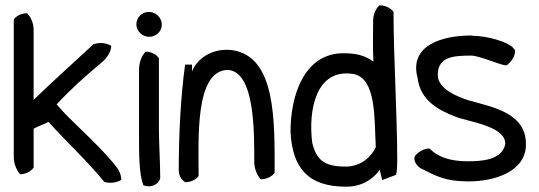

<svg xmlns="http://www.w3.org/2000/svg" viewBox="-20 -655 2035 725"><path d="M32 -63C32 -36 43 -11 56 3C78 3 98 -9 107 -22V-169C124 -179 146 -185 163 -195C229 -121 311 -46 374 32C398 39 422 34 438 24C438 0 425 -20 406 -42C329 -132 244 -200 194 -261C247 -318 297 -363 365 -420C384 -436 400 -460 400 -482C381 -493 357 -496 333 -488C260 -420 180 -349 107 -278V-542C107 -568 96 -592 82 -605C60 -605 40 -594 32 -581Z M495 -563C495 -538 517 -516 543 -516C570 -516 591 -537 591 -562C591 -588 569 -610 542 -610C516 -610 495 -589 495 -563ZM505 -130C505 -75 505 2 521 44C549 57 580 41 585 18C585 -41 580 -116 580 -172V-435C572 -448 551 -460 530 -460C516 -446 505 -420 505 -393Z M655 -12C655 8 666 26 680 33C702 33 722 22 730 9C730 -131 715 -391 842 -391C943 -382 940 -154 940 -45C940 -18 951 8 965 22C987 22 1007 11 1017 -2C1017 -194 1024 -445 854 -466C779 -474 723 -432 705 -385V-411H679C662 -289 655 -145 655 -12Z M1077 -157C1084 -21 1143 50 1287 50C1349 50 1391 19 1414 -14L1423 25L1476 5C1479 -11 1480 -27 1480 -44C1480 -226 1466 -433 1466 -610C1456 -624 1436 -635 1413 -635C1400 -624 1389 -601 1389 -577C1389 -525 1387 -473 1390 -422C1360 -445 1326 -454 1277 -454C1131 -454 1077 -300 1077 -157ZM1159 -116C1143 -240 1174 -396 1311 -376C1404 -364 1393 -196 1399 -99C1382 -64 1345 -26 1285 -26C1204 -26 1175 -51 1159 -116Z M1548 -67C1540 -55 1547 -35 1566 -21C1625 9 1660 30 1749 30C1846 30 1966 -6 1966 -110C1966 -227 1847 -249 1750 -276C1713 -288 1633 -317 1633 -372C1633 -442 1695 -445 1759 -445C1794 -445 1881 -403 1894 -409C1911 -422 1925 -441 1925 -464C1911 -497 1815 -520 1764 -520L1759 -521C1652 -521 1523 -485 1557 -360C1567 -278 1632 -240 1701 -214C1753 -194 1888 -179 1888 -112C1877 -50 1797 -46 1747 -46C1679 -46 1634 -62 1602 -94C1584 -95 1562 -84 1548 -67Z"/></svg>

Font: Snowfall
Style: Regular
Weight: 400
Designer: Jasper
Foundry: Cannot Into Space Fonts
Version: Version 0.9